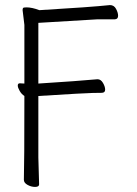

<svg xmlns="http://www.w3.org/2000/svg" viewBox="-20 -727 540 756"><path d="M118 9Q103 9 88.5 1Q74 -7 74 -19Q76 -81 76 -349Q65 -356 57.5 -369Q50 -382 50 -390Q50 -399 58 -399L76 -398V-629L69 -687Q69 -692 70.5 -695Q72 -698 84 -698Q106 -698 135 -687Q338 -699 413 -707Q429 -707 437 -692Q445 -677 445 -665Q445 -652 433 -651H365Q356 -651 131 -637V-398Q288 -408 364 -415Q377 -415 385.5 -400.5Q394 -386 394 -374Q394 -362 381 -361.5Q368 -361 345 -361Q322 -361 131 -349V-107L134 -1Q134 9 118 9Z"/></svg>

Font: LXGW WenKai Mono TC Light
Style: Regular
Weight: 300
Designer: LXGW / Fontworks Inc.
Foundry: LXGW / Fontworks Inc.
Version: Version 1.330